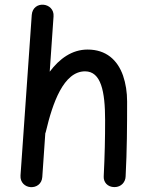

<svg xmlns="http://www.w3.org/2000/svg" viewBox="-20 -743 629 809"><path d="M108.4 45.4C132.3 47.4 156.2 32.7 158.2 2.9L170.9 -181.6C171.9 -184.1 172.9 -186 173.3 -188.5C201.7 -309.1 248 -442.4 338.4 -442.4C405.8 -442.4 422.9 -357.9 422.9 -236.3C422.9 -161.6 421.4 -87.4 417 0C415.5 23.9 432.6 45.4 462.4 45.4C491.2 45.4 508.8 23.4 509.3 0.5C515.1 -108.9 515.6 -212.9 515.6 -314.9C515.6 -354.5 509.8 -391.1 498.5 -424.3C475.1 -490.7 426.8 -534.2 349.1 -534.2C283.2 -534.2 230.5 -495.6 189.5 -440.9L205.6 -673.8C208 -703.6 186 -721.2 163.1 -723.1C139.6 -725.1 116.2 -710.9 113.8 -680.2L66.4 -3.4C64.5 26.4 86.4 43.9 108.4 45.4Z"/></svg>

Font: Mikhak Medium
Style: Regular
Weight: 500
Designer: Amin Abedi
Version: Version 3.2